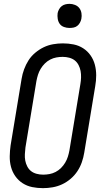

<svg xmlns="http://www.w3.org/2000/svg" viewBox="-20 -968 540 996"><path d="M203 8Q174 8 147 2.5Q120 -3 97.5 -17.5Q75 -32 59.5 -54Q44 -76 37 -102.5Q30 -129 30.5 -157.5Q31 -186 35 -214L92 -559Q96 -584 105 -608.5Q114 -633 128 -655Q142 -677 163 -694.5Q184 -712 207 -723Q230 -734 255.5 -738.5Q281 -743 306 -743Q335 -743 362 -737.5Q389 -732 411.5 -717.5Q434 -703 449.5 -681Q465 -659 472 -632.5Q479 -606 479 -577.5Q479 -549 474 -521L417 -176Q413 -151 404.5 -126.5Q396 -102 381.5 -80Q367 -58 346.5 -40.5Q326 -23 302.5 -12Q279 -1 253.5 3.5Q228 8 203 8ZM204 -62Q220 -62 236.5 -65Q253 -68 268.5 -76Q284 -84 296.5 -96.5Q309 -109 318 -124Q327 -139 332 -155Q337 -171 340 -187L397 -532Q400 -549 400.5 -566.5Q401 -584 398 -600Q395 -616 387.5 -630.5Q380 -645 368 -654.5Q356 -664 339.5 -668.5Q323 -673 305 -673Q289 -673 272.5 -670Q256 -667 240.5 -659Q225 -651 212.5 -638.5Q200 -626 191 -611Q182 -596 177 -580Q172 -564 169 -548L112 -203Q110 -186 109 -168.5Q108 -151 111 -135Q114 -119 121.5 -104.5Q129 -90 141 -80.5Q153 -71 169.5 -66.5Q186 -62 204 -62ZM340 -823Q326 -823 312 -828Q298 -833 290 -844Q282 -855 279.5 -870Q277 -885 279 -900Q281 -910 286.5 -920Q292 -930 300.5 -936.5Q309 -943 319.5 -945.5Q330 -948 341 -948Q355 -948 369 -942.5Q383 -937 391.5 -926Q400 -915 402.5 -900Q405 -885 402 -870Q400 -860 394.5 -850Q389 -840 380.5 -833.5Q372 -827 361.5 -825Q351 -823 340 -823Z"/></svg>

Font: Iosevka Term Curly Oblique
Style: Regular
Weight: 400
Italic angle: -9°
Designer: Belleve Invis
Foundry: Belleve Invis
Version: Version 32.3.0